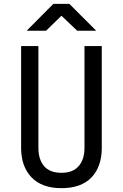

<svg xmlns="http://www.w3.org/2000/svg" viewBox="-20 -970 640 1000"><path d="M300 10Q198 10 144 -46.5Q90 -103 90 -200V-730H180V-200Q180 -140 209.5 -105Q239 -70 300 -70Q360 -70 390 -105Q420 -140 420 -200V-730H510V-200Q510 -102 456.5 -46Q403 10 300 10ZM119 -810 258 -950H341L481 -810H382L300 -888L220 -810Z"/></svg>

Font: JetBrainsMonoNL NF
Style: Regular
Weight: 400
Designer: Philipp Nurullin, Konstantin Bulenkov
Foundry: JetBrains
Version: Version 2.304; ttfautohint (v1.8.4.7-5d5b);Nerd Fonts 3.2.1